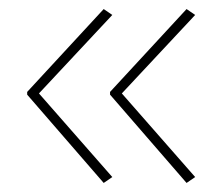

<svg xmlns="http://www.w3.org/2000/svg" viewBox="-20 -477 491 424"><path d="M392 -73 223 -268V-274L392 -457L411 -444L240 -261V-281L411 -86ZM209 -73 40 -268V-274L209 -457L228 -444L57 -261V-281L228 -86Z"/></svg>

Font: Lexend Deca Thin
Style: Regular
Weight: 250
Designer: Bonnie Shaver-Troup, Thomas Jockin
Foundry: Lexend
Version: Version 1.007